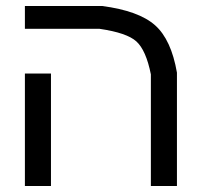

<svg xmlns="http://www.w3.org/2000/svg" viewBox="-20 -620 662 640"><path d="M63 0V-375H149.9V0ZM319.8 -600.1Q442.9 -584 497.1 -535.6Q550.8 -487.8 569.8 -377.9V0H482.9V-372.1Q466.8 -452.6 434.6 -481.9Q402.8 -510.7 312 -523.9H63V-600.1Z"/></svg>

Font: Miedinger*
Style: Book
Weight: 400
Version: Version 001.000